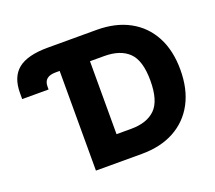

<svg xmlns="http://www.w3.org/2000/svg" viewBox="-122 -893 1187 1058"><g transform="rotate(-20 472.0 -364.0)"><path d="M22.9 -509.3V-544.4Q22.9 -639.2 78.1 -683.3Q133.3 -727.5 252 -727.5H538.6Q649.4 -727.5 730 -683.8Q810.5 -640.1 854 -558.6Q897.5 -477.1 897.5 -363.8Q897.5 -250 854 -168.7Q810.5 -87.4 730.2 -43.7Q649.9 0 539.1 0H270V-584.5H246.1Q177.7 -584.5 177.7 -527.3V-509.3ZM445.3 -149.9H531.7Q624 -149.9 672.9 -198Q721.7 -246.1 721.7 -363.8Q721.7 -481.4 672.4 -529.5Q623 -577.6 528.8 -577.6H445.3Z"/></g></svg>

Font: Inter Extra Bold
Style: Regular
Weight: 800
Designer: Rasmus Andersson
Foundry: rsms
Version: Version 4.000;git-3c8e0fc